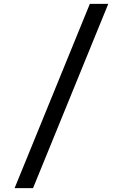

<svg xmlns="http://www.w3.org/2000/svg" viewBox="-20 -810 640 1000"><path d="M56 170H152L544 -790H448Z"/></svg>

Font: CommitMono
Style: 500Regular
Weight: 500
Monospace: yes
Designer: Eigil Nikolajsen
Foundry: Eigil Nikolajsen
Version: Version 1.143